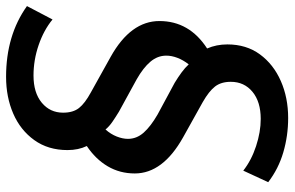

<svg xmlns="http://www.w3.org/2000/svg" viewBox="-190 -570 945 616"><g transform="rotate(90 282.0 -262.5)"><path d="M221 190Q88 190 -6 123L37 41Q71 69 119 85.5Q167 102 217 102Q272 102 304 75.5Q336 49 336 7Q336 -25 321 -44Q306 -63 271 -82L156 -146Q42 -210 42 -302Q42 -398 130 -455Q117 -485 117 -520Q117 -581 149 -624.5Q181 -668 234.5 -691.5Q288 -715 353 -715Q410 -715 463 -699.5Q516 -684 559 -651L522 -571Q489 -597 443.5 -612Q398 -627 356 -627Q301 -627 269 -600.5Q237 -574 237 -531Q237 -500 252 -480.5Q267 -461 302 -441L415 -378Q531 -313 531 -223Q531 -175 508 -136Q485 -97 443 -69Q456 -42 456 -7Q456 55 424 99.5Q392 144 339 167Q286 190 221 190ZM153 -324Q153 -296 172.5 -273Q192 -250 229 -229L333 -172Q351 -161 365.5 -151Q380 -141 390 -129Q405 -146 412.5 -165Q420 -184 420 -201Q420 -229 400 -251.5Q380 -274 342 -296L240 -351Q222 -362 207 -373Q192 -384 181 -396Q167 -378 160 -359.5Q153 -341 153 -324Z"/></g></svg>

Font: Mulish
Style: Bold Italic
Weight: 700
Italic angle: -9°
Designer: Vernon Adams
Foundry: Vernon Adams
Version: Version 3.603; ttfautohint (v1.8.3)